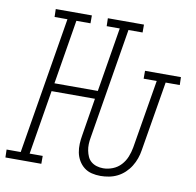

<svg xmlns="http://www.w3.org/2000/svg" viewBox="-98 -819 930 911"><g transform="rotate(10 367.0 -363.5)"><path d="M444 8Q422 8 401.5 3Q381 -2 365 -14.5Q349 -27 338.5 -45Q328 -63 324 -83.5Q320 -104 321 -125.5Q322 -147 326 -169L355 -348H146L95 -38H158V0H-15L-16 -38H52L161 -697H99L98 -735H272V-697H204L153 -387H362L413 -697H350L349 -735H523V-697H455L367 -163Q364 -147 363.5 -131Q363 -115 366 -100Q369 -85 375 -71.5Q381 -58 392.5 -48.5Q404 -39 419 -34.5Q434 -30 450 -30Q473 -30 496 -39Q519 -48 535.5 -66Q552 -84 561 -106.5Q570 -129 574 -152L629 -482H566V-520H739L740 -482H672L616 -146Q613 -126 606 -106Q599 -86 587.5 -67.5Q576 -49 560 -34Q544 -19 525 -9.5Q506 0 485 4Q464 8 444 8Z"/></g></svg>

Font: Iosevka Etoile Extralight
Style: Italic
Weight: 200
Italic angle: -9°
Designer: Belleve Invis
Foundry: Belleve Invis
Version: Version 22.1.2; ttfautohint (v1.8.4)